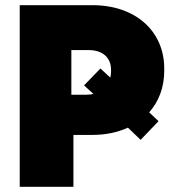

<svg xmlns="http://www.w3.org/2000/svg" viewBox="-20 -720 678 740"><path d="M56 0H263V-200H336C387 -200 434 -210 473 -228L522 -181L591 -253L555 -287C592 -329 613 -383 613 -447V-456C613 -600 502 -700 337 -700H56ZM255 -355V-527H321C379 -527 408 -495 408 -451V-443C408 -436 407 -428 405 -421L367 -456L304 -391L340 -358C332 -356 323 -355 314 -355Z"/></svg>

Font: Fixel Text Black
Style: Regular
Weight: 900
Width: 4
Designer: AlfaBravo + MacPaw
Foundry: Kyrylo Tkachov, Marchela Mozhyna, Serhii Makarenko, Maria Weinstein, Zakhar Kryvoshyya
Version: Version 1.211